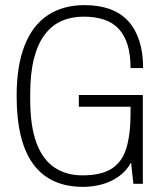

<svg xmlns="http://www.w3.org/2000/svg" viewBox="-20 -718 639 750"><path d="M305 12Q176 12 110.5 -76Q45 -164 45 -343Q45 -461 76 -540Q107 -619 166.5 -658.5Q226 -698 311 -698Q366 -698 409 -682.5Q452 -667 480.5 -636Q509 -605 524 -559Q539 -513 539 -452H490Q490 -504 478.5 -542Q467 -580 444 -605Q421 -630 386 -641.5Q351 -653 306 -653Q259 -653 220.5 -636Q182 -619 154.5 -582.5Q127 -546 112.5 -488.5Q98 -431 98 -350V-331Q98 -225 122.5 -159.5Q147 -94 193 -63.5Q239 -33 302 -33Q375 -33 416 -59Q457 -85 473.5 -139Q490 -193 490 -276V-301H288V-347H538V0H501L492 -83Q474 -50 443.5 -28.5Q413 -7 377 2.5Q341 12 305 12Z"/></svg>

Font: Archivo Condensed Thin
Style: Regular
Weight: 250
Width: 3
Designer: Hector Gatti
Foundry: Omnibus-Type
Version: Version 2.001